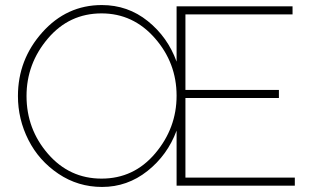

<svg xmlns="http://www.w3.org/2000/svg" viewBox="-20 -735 1237 760"><path d="M714 -32H1147V0H679V-218Q643 -121 563.5 -58Q484 5 384 5Q289 5 211.5 -47Q134 -99 92.5 -181Q51 -263 51 -355Q51 -499 147.5 -607Q244 -715 383 -715Q486 -715 565 -651.5Q644 -588 679 -491V-710H1138V-678H714V-379H1084V-347H714ZM382 -28Q510 -28 594.5 -128Q679 -228 679 -356Q679 -486 593 -584Q507 -682 382 -682Q254 -682 169.5 -582.5Q85 -483 85 -355Q85 -224 170 -126Q255 -28 382 -28Z"/></svg>

Font: Raleway
Style: ExtraLight
Weight: 200
Designer: Matt McInerney, Pablo Impallari, Rodrigo Fuenzalida
Foundry: Matt McInerney, Pablo Impallari, Rodrigo Fuenzalida
Version: Version 2.001